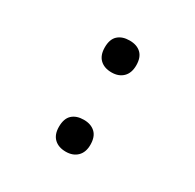

<svg xmlns="http://www.w3.org/2000/svg" viewBox="-128 -692 855 841"><g transform="rotate(30 300.0 -271.0)"><path d="M300 -391Q263 -391 241.5 -411.5Q220 -432 220 -472Q220 -513 241.5 -532.5Q263 -552 300 -552Q337 -552 358 -532Q379 -512 379 -472Q379 -433 357.5 -412Q336 -391 300 -391ZM300 10Q263 10 241.5 -10.5Q220 -31 220 -70Q220 -112 241.5 -131.5Q263 -151 300 -151Q336 -151 357.5 -131Q379 -111 379 -70Q379 -32 357.5 -11Q336 10 300 10Z"/></g></svg>

Font: Noto Sans Mono SemiBold
Style: Regular
Weight: 600
Designer: Monotype Design Team
Foundry: Monotype Imaging Inc.
Version: Version 2.014; ttfautohint (v1.8.4.7-5d5b)